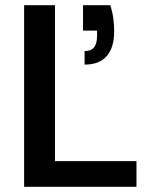

<svg xmlns="http://www.w3.org/2000/svg" viewBox="-20 -720 571 740"><path d="M405 -700Q414 -672 417 -647Q420 -622 420 -599Q420 -537 391.5 -504Q363 -471 306 -471V-523Q331 -523 342.5 -537.5Q354 -552 354 -581V-602H300V-700ZM192 -700V-99H506V0H73V-700Z"/></svg>

Font: Albert Sans SemiBold
Style: Regular
Weight: 600
Designer: Andreas Rasmussen
Foundry: a.Foundry
Version: Version 1.025